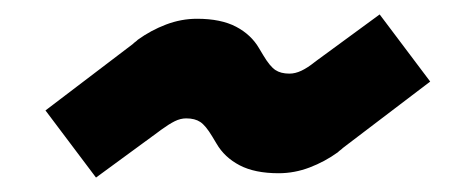

<svg xmlns="http://www.w3.org/2000/svg" viewBox="-20 -443 660 266"><path d="M339 -376 345 -366Q354 -351 361.5 -346Q369 -341 381 -341Q389 -341 397.5 -345Q406 -349 416 -357Q417 -358 418 -358.5Q419 -359 420 -360L506 -423L576 -330L455 -238Q453 -236 451.5 -235Q450 -234 448 -232Q430 -219 409 -211Q388 -203 366 -203Q333 -203 312 -214Q291 -225 280 -244L274 -254Q265 -269 257.5 -274Q250 -279 238 -279Q230 -279 222 -275Q214 -271 203 -263Q202 -262 201 -261.5Q200 -261 199 -260L113 -197L43 -290L164 -382Q166 -384 167.5 -385Q169 -386 171 -388Q189 -401 210 -409Q231 -417 253 -417Q286 -417 307 -406Q328 -395 339 -376Z"/></svg>

Font: Space Grotesk Variable
Style: Regular
Weight: 400
Designer: Florian Karsten (Space Grotesk), Colophon Foundry (Space Mono)
Foundry: Florian Karsten
Version: Version 1.106